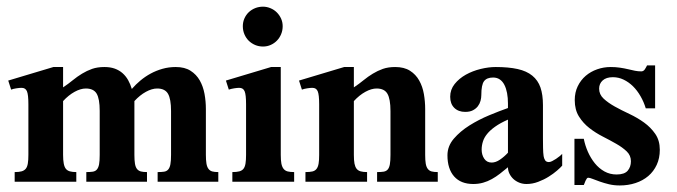

<svg xmlns="http://www.w3.org/2000/svg" viewBox="-20 -550 2048 581"><path d="M457 0V-29.3Q468.8 -29.3 476.6 -30.5Q484.4 -31.7 489 -37.1Q493.7 -42.5 495.6 -52.7Q497.6 -63 497.6 -81.5V-213.9Q497.6 -250.5 488.3 -266.4Q479 -282.2 455.6 -282.2Q439.9 -282.2 421.6 -272.2Q403.3 -262.2 386.7 -244.1V-81.1Q386.7 -64.9 388.4 -54.7Q390.1 -44.4 394.5 -38.8Q398.9 -33.2 406.2 -31.2Q413.6 -29.3 424.8 -29.3V0H241.2V-29.3Q252.9 -29.3 260.7 -30.5Q268.6 -31.7 273.2 -37.1Q277.8 -42.5 279.8 -52.7Q281.7 -63 281.7 -81.5V-214.4Q281.7 -251 272.5 -266.6Q263.2 -282.2 239.7 -282.2Q224.1 -282.2 205.8 -272.2Q187.5 -262.2 170.9 -244.1V-81.5Q170.9 -65.4 172.9 -55.2Q174.8 -44.9 179.2 -39.3Q183.6 -33.7 191.4 -31.5Q199.2 -29.3 210.9 -29.3V0H24.4V-29.3Q37.1 -29.3 45.2 -31.5Q53.2 -33.7 57.9 -39.3Q62.5 -44.9 64.2 -55.2Q65.9 -65.4 65.9 -81.5V-234.4Q65.9 -263.7 61.5 -273.9Q57.1 -284.2 45.4 -284.2Q39.1 -284.2 29.3 -282.7Q19.5 -281.2 13.7 -278.8L4.9 -306.2L141.6 -347.2H170.9V-285.6Q187 -296.4 200.4 -307.4Q213.9 -318.4 228.3 -327.1Q242.7 -335.9 258.8 -341.6Q274.9 -347.2 295.9 -347.2Q314 -347.2 327.4 -342.3Q340.8 -337.4 350.8 -328.6Q360.8 -319.8 367.7 -307.6Q374.5 -295.4 378.9 -280.8Q390.6 -294.4 405 -306.4Q419.4 -318.4 436 -327.4Q452.6 -336.4 471.7 -341.8Q490.7 -347.2 511.7 -347.2Q539.1 -347.2 556.6 -335.9Q574.2 -324.7 584.5 -306.6Q594.7 -288.6 598.9 -265.9Q603 -243.2 603 -220.2V-81.5Q603 -65.4 604.7 -55.2Q606.4 -44.9 610.8 -39.1Q615.2 -33.2 622.3 -31.2Q629.4 -29.3 640.6 -29.3V0Z M835.4 -470.7Q835.4 -458 830.8 -446.8Q826.2 -435.5 818.1 -427.2Q810.1 -418.9 799.3 -414.1Q788.6 -409.2 775.9 -409.2Q763.2 -409.2 752.2 -413.8Q741.2 -418.5 732.9 -426.5Q724.6 -434.6 719.7 -446Q714.8 -457.5 714.8 -470.7Q714.8 -483.4 719.7 -494.4Q724.6 -505.4 732.9 -513.2Q741.2 -521 752.2 -525.4Q763.2 -529.8 775.9 -529.8Q787.6 -529.8 798.6 -525.1Q809.6 -520.5 817.6 -512.5Q825.7 -504.4 830.6 -493.7Q835.4 -482.9 835.4 -470.7ZM683.1 0V-29.3Q696.3 -29.3 704.3 -31.5Q712.4 -33.7 716.8 -39.3Q721.2 -44.9 722.9 -55.2Q724.6 -65.4 724.6 -81.5V-234.4Q724.6 -263.7 720.2 -273.9Q715.8 -284.2 704.1 -284.2Q697.8 -284.2 688.5 -282.7Q679.2 -281.2 672.4 -278.8L663.6 -306.2L800.3 -347.2H829.6V-81.1Q829.6 -64.9 831.5 -54.9Q833.5 -44.9 838.1 -39.1Q842.8 -33.2 850.6 -31.2Q858.4 -29.3 870.1 -29.3V0Z M1121.1 0V-29.3Q1132.8 -29.3 1140.6 -30.5Q1148.4 -31.7 1153.1 -36.9Q1157.7 -42 1159.7 -52.5Q1161.6 -63 1161.6 -81.1V-213.9Q1161.6 -250.5 1152.3 -266.4Q1143.1 -282.2 1119.6 -282.2Q1104 -282.2 1085.7 -272.2Q1067.4 -262.2 1050.8 -244.1V-81.1Q1050.8 -64.9 1052.7 -54.9Q1054.7 -44.9 1059.1 -39.3Q1063.5 -33.7 1071.3 -31.5Q1079.1 -29.3 1090.8 -29.3V0H904.3V-29.3Q917.5 -29.3 925.5 -31.2Q933.6 -33.2 938 -39.1Q942.4 -44.9 944.1 -54.9Q945.8 -64.9 945.8 -81.1V-234.4Q945.8 -263.7 941.4 -273.9Q937 -284.2 925.3 -284.2Q918.9 -284.2 909.4 -282.7Q899.9 -281.2 893.6 -278.8L884.8 -306.2L1021.5 -347.2H1050.8V-285.6Q1066.9 -296.4 1080.3 -307.4Q1093.8 -318.4 1108.2 -327.1Q1122.6 -335.9 1138.7 -341.6Q1154.8 -347.2 1175.8 -347.2Q1203.1 -347.2 1220.7 -335.9Q1238.3 -324.7 1248.5 -306.4Q1258.8 -288.1 1262.7 -265.4Q1266.6 -242.7 1266.6 -220.2V-81.1Q1266.6 -64.9 1268.3 -54.9Q1270 -44.9 1274.4 -39.1Q1278.8 -33.2 1286.1 -31.2Q1293.5 -29.3 1304.7 -29.3V0Z M1681.2 -48.8Q1676.3 -43 1665.5 -33.7Q1654.8 -24.4 1640.4 -15.4Q1626 -6.3 1608.6 0.2Q1591.3 6.8 1573.2 6.8Q1561.5 6.8 1551.3 2.7Q1541 -1.5 1533.4 -8.5Q1525.9 -15.6 1521.5 -24.7Q1517.1 -33.7 1517.1 -43.9Q1504.9 -33.7 1492.9 -24.4Q1481 -15.1 1468.3 -8.1Q1455.6 -1 1441.7 2.9Q1427.7 6.8 1412.1 6.8Q1374.5 6.8 1354.2 -16.1Q1334 -39.1 1334 -80.1Q1334 -107.9 1353.3 -130.4Q1372.6 -152.8 1400.6 -170.4Q1428.7 -188 1460.4 -201.2Q1492.2 -214.4 1517.1 -223.1V-236.8Q1517.1 -253.9 1514.4 -268.3Q1511.7 -282.7 1506.3 -293.2Q1501 -303.7 1492.4 -309.6Q1483.9 -315.4 1472.2 -315.4Q1453.1 -315.4 1444.8 -304.4Q1436.5 -293.5 1436.5 -262.2Q1436.5 -253.9 1434.1 -244.9Q1431.6 -235.8 1426 -228.5Q1420.4 -221.2 1411.1 -216.3Q1401.9 -211.4 1387.7 -211.4Q1367.2 -211.4 1354.7 -223.6Q1342.3 -235.8 1342.3 -257.3Q1342.3 -278.8 1355.7 -295.7Q1369.1 -312.5 1389.6 -324Q1410.2 -335.4 1434.3 -341.3Q1458.5 -347.2 1480 -347.2Q1519 -347.2 1546.4 -341.1Q1573.7 -335 1590.8 -321Q1607.9 -307.1 1615.5 -285.2Q1623 -263.2 1623 -231.9V-131.8Q1623 -117.7 1623.3 -102.5Q1623.5 -87.4 1625 -77.6Q1626 -70.8 1629.4 -65.2Q1632.8 -59.6 1641.1 -59.6Q1645 -59.6 1650.9 -62.5Q1656.7 -65.4 1662.6 -69.3Q1668.5 -73.2 1673.6 -77.4Q1678.7 -81.5 1681.2 -84.5ZM1517.1 -188Q1493.7 -177.7 1478.3 -166.7Q1462.9 -155.8 1453.9 -144.5Q1444.8 -133.3 1441.2 -121.3Q1437.5 -109.4 1437.5 -97.2Q1437.5 -81.5 1445.3 -69.8Q1453.1 -58.1 1467.8 -58.1Q1480 -58.1 1492.9 -66.9Q1505.9 -75.7 1517.1 -87.9Z M1976.6 -96.7Q1976.6 -71.3 1967.3 -51.3Q1958 -31.2 1941.7 -17.3Q1925.3 -3.4 1903.1 3.9Q1880.9 11.2 1855.5 11.2Q1837.9 11.2 1822.8 7.6Q1807.6 3.9 1795.2 -0.5Q1782.7 -4.9 1773.7 -8.5Q1764.6 -12.2 1759.8 -12.2Q1757.3 -12.2 1755.4 -9.3Q1753.4 -6.3 1751.7 -2.7Q1750 1 1748.8 4.6Q1747.6 8.3 1746.6 9.8H1718.3V-129.9H1746.6Q1750.5 -109.9 1759 -90.6Q1767.6 -71.3 1780 -55.9Q1792.5 -40.5 1809.1 -31.2Q1825.7 -22 1845.7 -22Q1869.6 -22 1879.4 -33.4Q1889.2 -44.9 1889.2 -62Q1889.2 -79.6 1876.5 -91.8Q1863.8 -104 1845 -114.7Q1826.2 -125.5 1804.2 -136.7Q1782.2 -147.9 1763.4 -162.6Q1744.6 -177.2 1731.9 -197.5Q1719.2 -217.8 1719.2 -247.1Q1719.2 -270.5 1728.3 -289.1Q1737.3 -307.6 1752.4 -320.6Q1767.6 -333.5 1787.1 -340.3Q1806.6 -347.2 1828.1 -347.2Q1843.3 -347.2 1856.2 -345.2Q1869.1 -343.3 1880.4 -340.6Q1891.6 -337.9 1901.4 -335.9Q1911.1 -334 1920.4 -334Q1927.2 -334 1931.4 -340.3Q1935.5 -346.7 1938 -352.1H1962.4V-222.2H1934.1Q1928.2 -241.7 1918.2 -259Q1908.2 -276.4 1895.3 -289.1Q1882.3 -301.8 1866.9 -309.1Q1851.6 -316.4 1834.5 -316.4Q1814.5 -316.4 1803.7 -306.6Q1793 -296.9 1793 -281.7Q1793 -264.2 1806.6 -251.5Q1820.3 -238.8 1840.6 -227.5Q1860.8 -216.3 1884.8 -205.1Q1908.7 -193.8 1929 -179.2Q1949.2 -164.6 1962.9 -144.8Q1976.6 -125 1976.6 -96.7Z"/></svg>

Font: Scheherazade
Style: Bold
Weight: 700
Version: Version 2.100 (build 932/914)